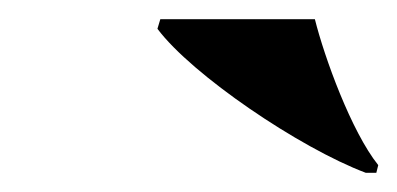

<svg xmlns="http://www.w3.org/2000/svg" viewBox="-20 -786 414 200"><path d="M361 -606H372L374 -614C346 -649 318 -726 308 -766H147L144 -756C180 -708 292 -632 361 -606Z"/></svg>

Font: Noto Serif Display Black
Style: Italic
Weight: 900
Italic angle: -12°
Designer: Monotype Design Team
Foundry: Monotype Imaging Inc.
Version: Version 2.009